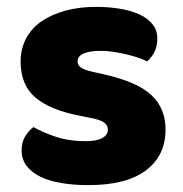

<svg xmlns="http://www.w3.org/2000/svg" viewBox="-20 -522 532 559"><path d="M462 -145Q462 -69 405 -26Q348 17 237 17Q195 17 159 11Q123 5 97.5 -7.5Q72 -20 57.5 -39Q43 -58 43 -84Q43 -108 53 -124.5Q63 -141 77 -152Q106 -136 143.5 -123.5Q181 -111 230 -111Q261 -111 277.5 -120Q294 -129 294 -144Q294 -158 282 -166Q270 -174 242 -179L212 -185Q125 -202 82.5 -238.5Q40 -275 40 -343Q40 -380 56 -410Q72 -440 101 -460Q130 -480 170.5 -491Q211 -502 260 -502Q297 -502 329.5 -496.5Q362 -491 386 -480Q410 -469 424 -451.5Q438 -434 438 -410Q438 -387 429.5 -370.5Q421 -354 408 -343Q400 -348 384 -353.5Q368 -359 349 -363.5Q330 -368 310.5 -371Q291 -374 275 -374Q242 -374 224 -366.5Q206 -359 206 -343Q206 -332 216 -325Q226 -318 254 -312L285 -305Q381 -283 421.5 -244.5Q462 -206 462 -145Z"/></svg>

Font: Baloo Bhai
Style: Regular
Weight: 400
Designer: Supriya Tembe, Noopur Datye and Ek Type
Foundry: Ek Type
Version: Version 1.443;PS 1.000;hotconv 16.6.51;makeotf.lib2.5.65220;